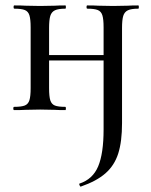

<svg xmlns="http://www.w3.org/2000/svg" viewBox="-20 -406 556 708"><path d="M273 271Q322 255 342 207.5Q362 160 362 71V-305Q362 -335 357.5 -349.5Q353 -364 340.5 -369Q328 -374 302 -374Q299 -374 299 -380Q299 -386 302 -386Q328 -386 343 -385L397 -384L451 -385Q465 -386 490 -386Q492 -386 492 -380Q492 -374 490 -374Q464 -374 451.5 -368Q439 -362 434.5 -347.5Q430 -333 430 -303V48Q430 116 416 160Q402 204 369 233Q336 262 278 282Q276 283 273.5 277.5Q271 272 273 271ZM32 -12Q59 -12 71.5 -17Q84 -22 88.5 -36.5Q93 -51 93 -81V-305Q93 -335 88.5 -349.5Q84 -364 71.5 -369Q59 -374 33 -374Q30 -374 30 -380Q30 -386 33 -386Q59 -386 74 -385L128 -384L182 -385Q196 -386 221 -386Q223 -386 223 -380Q223 -374 221 -374Q195 -374 182.5 -368Q170 -362 165.5 -347.5Q161 -333 161 -303V-81Q161 -50 165.5 -36Q170 -22 182 -17Q194 -12 221 -12Q223 -12 223 -6Q223 0 221 0Q195 0 181 -1L128 -2L74 -1Q59 0 32 0Q29 0 29 -6Q29 -12 32 -12ZM125 -203H394V-183H125Z"/></svg>

Font: Cormorant Infant Medium
Style: Regular
Weight: 500
Designer: Christian Thalmann (Catharsis Fonts)
Foundry: Catharsis Fonts
Version: Version 4.000